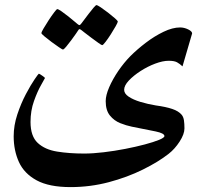

<svg xmlns="http://www.w3.org/2000/svg" viewBox="-20 -579 841 768"><path d="M748.5 -445.3 710 -313.5Q699.2 -323.7 688.2 -329.8Q677.2 -335.9 654.8 -335.9Q631.3 -335.9 600.8 -324.5Q570.3 -313 542 -294.7Q513.7 -276.4 495.1 -256.6Q476.6 -236.8 476.6 -219.7Q476.6 -204.6 494.6 -192.4Q512.7 -180.2 541.7 -171.4Q570.8 -162.6 603.5 -157.2Q643.1 -151.9 668.7 -143.3Q694.3 -134.8 707 -119.6Q713.9 -110.8 715.8 -97.4Q717.8 -84 717.8 -65.4Q717.8 -42.5 698.5 -12.7Q679.2 17.1 654.8 36.1Q613.8 68.4 551.8 99.1Q489.7 129.9 415.3 149.7Q340.8 169.4 262.2 169.4Q176.3 169.4 126.5 142.3Q76.7 115.2 55.7 69.1Q34.7 22.9 34.7 -33.7Q34.7 -77.1 49.3 -121.3Q64 -165.5 83.5 -202.4Q103 -239.3 118.4 -261.7Q133.8 -284.2 135.3 -284.2Q137.7 -284.2 149.2 -276.1Q160.6 -268.1 159.7 -266.6Q158.7 -263.7 144.3 -238.8Q129.9 -213.9 116 -175Q102.1 -136.2 102.1 -91.3Q102.1 -34.2 130.9 -7.3Q159.7 19.5 208.3 27.3Q256.8 35.2 316.4 35.2Q352.1 35.2 395 30Q438 24.9 480.7 16.6Q523.4 8.3 559.1 -1.2Q594.7 -10.7 616.2 -19.5Q637.7 -28.3 637.7 -34.7Q637.7 -45.9 602.8 -53.2Q567.9 -60.5 507.3 -72.3Q485.4 -76.7 460.9 -86.4Q436.5 -96.2 419.7 -116.9Q402.8 -137.7 402.8 -174.3Q402.8 -197.8 416.7 -230Q430.7 -262.2 453.1 -295.2Q475.6 -328.1 501.5 -354.5Q528.8 -381.8 563.5 -408.2Q598.1 -434.6 634.3 -451.9Q670.4 -469.2 700.2 -469.2Q716.8 -469.2 732.7 -461.4Q748.5 -453.6 748.5 -445.3ZM451.2 -492.7Q451.2 -489.3 442.9 -474.4Q434.6 -459.5 423.3 -441.9Q412.1 -424.3 402.1 -411.4Q392.1 -398.4 388.7 -398.4Q386.2 -398.4 373.8 -407.2Q361.3 -416 345.7 -427.7Q330.1 -439.5 318.4 -448.5Q306.6 -457.5 305.7 -458.5Q300.8 -462.4 297.9 -462.4Q295.4 -462.4 292 -456.5Q291.5 -455.6 283.7 -444.1Q275.9 -432.6 264.9 -418Q253.9 -403.3 244.6 -392.1Q235.4 -380.9 231.4 -380.9Q229.5 -380.9 216.1 -389.9Q202.6 -398.9 186.3 -411.1Q169.9 -423.3 157.7 -433.6Q145.5 -443.8 145.5 -446.8Q145.5 -450.2 154.3 -465.3Q163.1 -480.5 174.8 -498.3Q186.5 -516.1 196.5 -529.3Q206.5 -542.5 209 -542.5Q213.4 -542.5 226.1 -533.7Q238.8 -524.9 253.2 -513.4Q267.6 -502 278.3 -492.7Q289.1 -483.4 290 -482.9Q295.4 -478.5 297.4 -478.5Q300.8 -478.5 305.7 -485.4Q306.6 -486.3 314.9 -497.6Q323.2 -508.8 334 -522.9Q344.7 -537.1 354 -547.9Q363.3 -558.6 365.7 -558.6Q369.6 -558.6 383.1 -549.6Q396.5 -540.5 412.4 -528.3Q428.2 -516.1 439.7 -505.9Q451.2 -495.6 451.2 -492.7Z"/></svg>

Font: Scheherazade New
Style: Bold
Weight: 700
Designer: SIL International
Foundry: SIL International
Version: Version 4.000